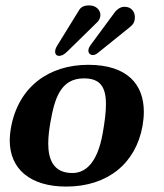

<svg xmlns="http://www.w3.org/2000/svg" viewBox="-20 -678 606 708"><path d="M476.5 -605C477.1 -608.1 477.4 -611.2 477.4 -614.2C477.4 -635 464.4 -653 439 -653C419.2 -653 406.4 -636.6 403.2 -632.8L403.1 -632.6L313.8 -511.5C310.8 -507.6 307.3 -501.6 306.2 -495C304.5 -485.7 309.5 -475 322.6 -475C327.9 -475 334.7 -477.5 342.8 -484.4L457 -576.4C464.8 -583 473.8 -589.4 476.5 -605ZM349.7 -617C350 -618.9 350.2 -620.7 350.2 -622.6C350.2 -641.1 334 -658 309.9 -658C301.3 -658 282.5 -657.9 272.5 -642L189.8 -507.9C187.7 -504.1 184.8 -498.7 183.6 -492C182.2 -483.8 184.5 -472 198.1 -472C205.7 -472 215.5 -475.3 228.9 -488.8L340.2 -597.8C344.7 -602.5 348.3 -609.3 349.7 -617ZM20 -205C17.3 -189.4 15.9 -174.6 15.9 -160.4C15.9 -53.9 92.6 10 224.1 10C377.1 10 481.2 -75.8 505.6 -214C508.7 -231.8 510.4 -249.1 510.4 -265.6C510.4 -366 450.4 -439 305.3 -439C162.3 -439 47.3 -360 20 -205ZM289.5 -389C348.4 -389 370.7 -358.7 370.7 -293.8C370.7 -265.1 366.4 -229.6 358.8 -187C338.6 -72 291.9 -40 246.9 -40C175.9 -40 157.9 -91.7 157.9 -149C157.9 -175.7 161.8 -203.6 166.1 -228C181.4 -315 203.5 -389 289.5 -389Z"/></svg>

Font: Linux Biolinum O 
Style: Bold Italic
Weight: 700
Designer: Philipp H. Poll
Foundry: Philipp H. Poll
Version: Version 1.3.2